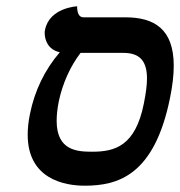

<svg xmlns="http://www.w3.org/2000/svg" viewBox="-20 -579 572 610"><path d="M249 11C354 11 470 -21 520 -267C528 -306 532 -340 532 -370C532 -487 470 -524 378 -524H245C232 -524 225 -536 225 -559C225 -559 137 -555 123 -484C122 -481 122 -478 122 -474C122 -453 132 -421 170 -413C122 -357 90 -291 75 -216C70 -192 68 -170 68 -151C68 -10 185 11 249 11ZM372 -411C427 -411 447 -382 447 -329C447 -307 443 -280 437 -250C410 -114 344 -97 273 -97C226 -97 160 -100 160 -195C160 -213 162 -233 167 -258C179 -314 203 -368 236 -411Z"/></svg>

Font: Libertinus Serif
Style: Bold Italic
Weight: 700
Italic angle: -12°
Designer: Philipp H. Poll, Khaled Hosny
Foundry: Caleb Maclennan
Version: Version 7.050;RELEASE